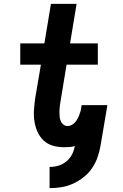

<svg xmlns="http://www.w3.org/2000/svg" viewBox="-20 -755 640 995"><path d="M237 220V110Q252 110 267 107.5Q282 105 296.5 98.5Q311 92 323.5 82Q336 72 345 59Q354 46 359.5 31.5Q365 17 368 2Q354 6 340 7Q326 8 312 8Q282 8 254 0Q226 -8 206 -27Q186 -46 174.5 -71.5Q163 -97 158.5 -126Q154 -155 156 -184.5Q158 -214 162 -244L192 -420H85V-530H210L244 -735H377L343 -530H487V-420H325L293 -226Q291 -213 289.5 -201Q288 -189 288 -176Q288 -163 289 -151Q290 -139 294.5 -128Q299 -117 308.5 -109.5Q318 -102 330 -102Q344 -102 356 -110Q368 -118 376 -130Q384 -142 389 -154.5Q394 -167 398 -180L403 -210H536Q536 -208 535.5 -205Q535 -202 535 -200Q534 -197 533.5 -194.5Q533 -192 533 -189L501 0Q496 30 485.5 60Q475 90 457 116.5Q439 143 413 163.5Q387 184 358 197Q329 210 298.5 215Q268 220 237 220Z"/></svg>

Font: Iosevka Curly Slab XBdExObl
Style: Regular
Weight: 800
Width: 7
Italic angle: -9°
Monospace: yes
Designer: Belleve Invis
Foundry: Belleve Invis
Version: Version 11.1.0; ttfautohint (v1.8.3)